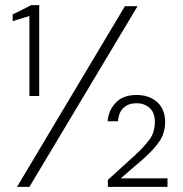

<svg xmlns="http://www.w3.org/2000/svg" viewBox="-20 -724 709 744"><path d="M94 -352V-662L29 -642V-668L101 -704H132V-352ZM46 0 464 -700H513L94 0ZM398 0V-27L507 -126Q536 -153 558 -181.5Q580 -210 580 -251Q580 -288 559.5 -306Q539 -324 509 -324Q478 -324 459 -306.5Q440 -289 437 -254H397Q400 -295 428 -325.5Q456 -356 510 -356Q542 -356 567 -343.5Q592 -331 606 -307.5Q620 -284 620 -252Q620 -210 598.5 -177.5Q577 -145 534 -107L448 -33H629V0Z"/></svg>

Font: DM Sans 24pt ExtraLight
Style: Regular
Weight: 250
Designer: Colophon Foundry, Jonny Pinhorn
Foundry: Colophon Foundry
Version: Version 4.004;gftools[0.9.30]